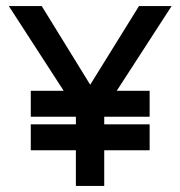

<svg xmlns="http://www.w3.org/2000/svg" viewBox="-20 -600 591 630"><path d="M9 -580 189 -302H81V-217H229V-192H81V-107H229V10H322V-107H471V-192H322V-217H471V-302H363L543 -580H436L276 -322L117 -580Z"/></svg>

Font: Charger Sport
Style: Bd
Weight: 700
Designer: Jasper
Foundry: Cannot Into Space Fonts
Version: Version 1.1